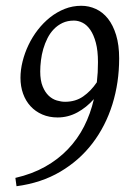

<svg xmlns="http://www.w3.org/2000/svg" viewBox="-20 -623 442 664"><path d="M205.1 -271Q241.2 -271 267.8 -289.6Q294.4 -308.1 314.9 -338.4Q316.9 -355.5 317.9 -372.8Q318.8 -390.1 318.8 -408.2Q318.8 -447.8 311.5 -475.1Q304.2 -502.4 292.5 -519.5Q280.8 -536.6 265.9 -544.2Q251 -551.8 235.8 -551.8Q213.4 -551.8 196.3 -543.7Q179.2 -535.6 166.3 -522.2Q153.3 -508.8 144.3 -491Q135.3 -473.1 129.6 -453.6Q124 -434.1 121.6 -414.1Q119.1 -394 119.1 -376Q119.1 -344.2 127.7 -323.7Q136.2 -303.2 148.9 -291.5Q161.6 -279.8 176.8 -275.4Q191.9 -271 205.1 -271ZM392.1 -420.9Q392.1 -337.4 368.7 -262.2Q345.2 -187 300 -127.7Q254.9 -68.4 188.7 -29.3Q122.6 9.8 37.1 21L33.2 -7.8Q90.8 -21 136 -46.4Q181.2 -71.8 214.8 -106.9Q248.5 -142.1 270.8 -185.8Q293 -229.5 304.7 -280.3Q279.3 -251.5 247.3 -234.1Q215.3 -216.8 179.2 -216.8Q149.9 -216.8 126.2 -227.1Q102.5 -237.3 85.7 -255.6Q68.8 -273.9 59.8 -299.1Q50.8 -324.2 50.8 -354Q50.8 -381.3 58.1 -410.6Q65.4 -439.9 78.6 -467.5Q91.8 -495.1 110.8 -519.8Q129.9 -544.4 153.3 -563Q176.8 -581.5 203.9 -592.3Q231 -603 261.2 -603Q287.6 -603 311.5 -592Q335.4 -581.1 353.3 -558.6Q371.1 -536.1 381.6 -501.7Q392.1 -467.3 392.1 -420.9Z"/></svg>

Font: Gentium Plus
Style: Italic
Weight: 400
Italic angle: -8°
Designer: J. Victor Gaultney, Annie Olsen, Iska Routamaa
Foundry: SIL International
Version: Version 1.510